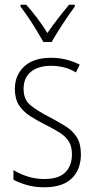

<svg xmlns="http://www.w3.org/2000/svg" viewBox="-20 -784 401 814"><path d="M323 -130Q323 -65 284 -27.5Q245 10 168 10Q126 10 92.5 0Q59 -10 37 -22V-63Q64 -46 98 -35.5Q132 -25 168 -25Q228 -25 256.5 -53Q285 -81 285 -130Q285 -163 272 -184Q259 -205 234 -221Q209 -237 175 -254Q137 -273 107.5 -292Q78 -311 60.5 -338Q43 -365 43 -407Q43 -465 82.5 -502Q122 -539 196 -539Q231 -539 262 -531Q293 -523 318 -510L302 -477Q257 -505 195 -505Q143 -505 111.5 -480Q80 -455 80 -407Q80 -362 109 -338Q138 -314 191 -287Q227 -268 257.5 -249Q288 -230 305.5 -202.5Q323 -175 323 -130ZM164 -606Q151 -629 134 -657Q117 -685 99 -711.5Q81 -738 67 -756V-764H91Q113 -740 137.5 -707.5Q162 -675 181 -644Q203 -676 225 -704.5Q247 -733 273 -764H297V-756Q274 -725 246 -682.5Q218 -640 199 -606Z"/></svg>

Font: Noto Sans Lao Looped Condensed ExtraLight
Style: Regular
Weight: 200
Width: 3
Designer: Mark Frömberg, Ben Mitchell
Foundry: The Fontpad Ltd
Version: Version 1.002; ttfautohint (v1.8.4.7-5d5b)